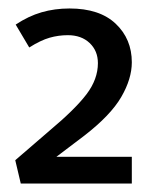

<svg xmlns="http://www.w3.org/2000/svg" viewBox="-20 -878 360 453"><path d="M140 -795Q118 -795 97 -789Q76 -783 49 -766L17 -820Q47 -840 78 -849Q109 -858 144 -858Q215 -858 253 -822Q291 -786 291 -731Q291 -692 266 -649Q241 -606 179 -558L113 -508H291V-445H29L16 -500L96 -569Q157 -620 184 -655.5Q211 -691 211 -729Q211 -758 191.5 -776.5Q172 -795 140 -795Z"/></svg>

Font: Mukta Vaani Medium
Style: Regular
Weight: 500
Designer: Noopur Datye, Girish Dalvi, Yashodeep Gholap, Pallavi Karambelkar
Foundry: Ek Type
Version: Version 2.538;PS 1.000;hotconv 16.6.51;makeotf.lib2.5.65220;